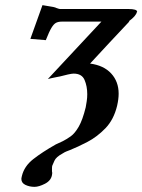

<svg xmlns="http://www.w3.org/2000/svg" viewBox="-20 -468 553 746"><path d="M483 -385Q445 -345 406.5 -303.5Q368 -262 330 -221Q383 -214 412 -182.5Q441 -151 441 -104Q441 -83 435 -57Q422 -3 389.5 30.5Q357 64 319.5 83.5Q282 103 252 115Q245 118 239 120Q233 122 222 129Q198 142 191.5 156.5Q185 171 183 176Q182 179 182 187V198Q182 200 182.5 201Q183 202 183 204Q183 207 182 212Q178 234 154.5 246Q131 258 114 258Q95 258 79 250.5Q63 243 63 227Q63 225 63.5 223Q64 221 65 216Q74 178 109 150.5Q144 123 197 93Q211 87 223 81Q239 73 255 61.5Q271 50 286 24Q301 -2 313 -51Q315 -62 317 -75Q319 -88 319 -102Q319 -133 308.5 -157.5Q298 -182 266 -182Q259 -182 243.5 -178.5Q228 -175 213 -171Q211 -171 200 -168.5Q189 -166 178.5 -164Q168 -162 166 -161L374 -384H220Q207 -384 198 -379.5Q189 -375 180 -360Q171 -345 158 -312L98 -317L145 -448Q177 -443 186.5 -441Q196 -439 199 -437Q203 -436 206.5 -434.5Q210 -433 215 -433H479Q513 -433 513 -422Q513 -422 512.5 -422.5Q512 -423 512 -422Q509 -406 480 -385Z"/></svg>

Font: Libertinus Serif Semibold Italic
Style: Regular
Weight: 600
Italic angle: -11.5°
Designer: Philipp H. Poll, Khaled Hosny
Foundry: Caleb Maclennan
Version: Version 7.051;RELEASE